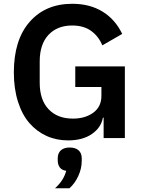

<svg xmlns="http://www.w3.org/2000/svg" viewBox="-20 -730 751 1015"><path d="M339.8 12.2Q277.8 12.2 225.8 -11.5Q173.8 -35.2 135.3 -79.6Q96.7 -124 75 -192.6Q53.2 -261.2 53.2 -347.2Q53.2 -519.5 137 -614.7Q220.7 -710 361.8 -710Q454.6 -710 521.7 -668.9Q588.9 -627.9 626 -550.8L521 -490.2Q501 -538.6 461.4 -566.9Q421.9 -595.2 361.8 -595.2Q282.7 -595.2 236.3 -545.7Q189.9 -496.1 189.9 -404.8V-293Q189.9 -202.1 236.8 -152.6Q283.7 -103 365.2 -103Q430.7 -103 473.4 -134.5Q516.1 -166 516.1 -223.1V-270H377.9V-378.9H640.1V0H527.8V-107.9H523.9Q514.6 -55.2 465.6 -21.5Q416.5 12.2 339.8 12.2ZM271 265.1Q316.4 224.6 330.1 172.9Q306.6 169.9 295.9 154.8Q285.2 139.6 285.2 118.2V106.9Q285.2 79.6 301.8 64.7Q318.4 49.8 348.1 49.8Q378.9 49.8 395.5 64.7Q412.1 79.6 412.1 106.9V120.1Q412.1 161.1 393.8 200.7Q375.5 240.2 347.2 265.1Z"/></svg>

Font: Anuphan SemiBold
Style: Bold
Weight: 600
Designer: Mike Abbink, Paul van der Laan, Pieter van Rosmalen, Mint Tantisuwanna
Foundry: Bold Monday; Cadson Demak
Version: Version 3.002;hotconv 1.0.109;makeotfexe 2.5.65596